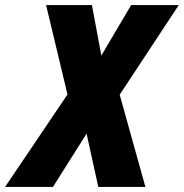

<svg xmlns="http://www.w3.org/2000/svg" viewBox="-80 -734 722 754"><path d="M-60 0H128L260 -209L306 0H491L390 -362L622 -714H435L318 -516L281 -714H101L185 -363Z"/></svg>

Font: Noto Sans Condensed Black
Style: Italic
Weight: 900
Width: 3
Italic angle: -12°
Designer: Monotype Design Team
Foundry: Monotype Imaging Inc.
Version: Version 2.013